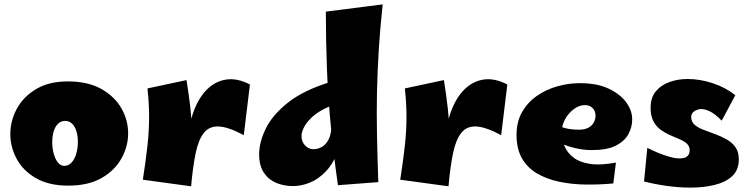

<svg xmlns="http://www.w3.org/2000/svg" viewBox="-20 -834 3414 875"><path d="M291 12Q203 12 144 -22Q85 -56 56 -110Q27 -164 27 -223Q27 -283 56.5 -338Q86 -393 144.5 -428Q203 -463 289 -463Q381 -463 442 -428.5Q503 -394 533.5 -340Q564 -286 564 -226Q564 -167 533.5 -112Q503 -57 442.5 -22.5Q382 12 291 12ZM273 -78Q293 -78 307 -94Q321 -110 328 -135.5Q335 -161 335 -187Q335 -212 329 -233.5Q323 -255 310 -269Q297 -283 277 -283Q257 -283 243.5 -269Q230 -255 224 -233Q218 -211 218 -186Q218 -160 224.5 -135Q231 -110 243.5 -94Q256 -78 273 -78Z M851 15 834 -171Q838 -257 861 -322Q884 -387 922.5 -425.5Q961 -464 1011 -471.5Q1061 -479 1119 -449L1091 -218Q1022 -255 978.5 -257.5Q935 -260 910 -229.5Q885 -199 872 -137.5Q859 -76 851 15ZM851 15 631 -15Q644 -99 651.5 -165.5Q659 -232 659.5 -295Q660 -358 652 -431L830 -469Q841 -401 847.5 -342.5Q854 -284 856 -228Q858 -172 856.5 -113Q855 -54 851 15Z M1704 -4 1520 10Q1500 -131 1487.5 -261Q1475 -391 1470 -519.5Q1465 -648 1465 -781L1724 -814Q1712 -703 1706 -605Q1700 -507 1698 -413Q1696 -319 1698 -219.5Q1700 -120 1704 -4ZM1315 14Q1274 14 1239 -0.5Q1204 -15 1182.5 -47Q1161 -79 1161 -130Q1161 -187 1192 -249.5Q1223 -312 1294.5 -368Q1366 -424 1488 -461L1550 -367Q1494 -357 1456 -337Q1418 -317 1395.5 -294Q1373 -271 1363.5 -250Q1354 -229 1354 -215Q1354 -188 1370.5 -171Q1387 -154 1408 -154Q1428 -154 1447 -164.5Q1466 -175 1478.5 -200.5Q1491 -226 1491 -272L1550 -299Q1545 -210 1522.5 -150Q1500 -90 1466 -54Q1432 -18 1393 -2Q1354 14 1315 14Z M2024 15 2007 -171Q2011 -257 2034 -322Q2057 -387 2095.5 -425.5Q2134 -464 2184 -471.5Q2234 -479 2292 -449L2264 -218Q2195 -255 2151.5 -257.5Q2108 -260 2083 -229.5Q2058 -199 2045 -137.5Q2032 -76 2024 15ZM2024 15 1804 -15Q1817 -99 1824.5 -165.5Q1832 -232 1832.5 -295Q1833 -358 1825 -431L2003 -469Q2014 -401 2020.5 -342.5Q2027 -284 2029 -228Q2031 -172 2029.5 -113Q2028 -54 2024 15Z M2775 2Q2711 8 2647.5 7Q2584 6 2527.5 -6Q2471 -18 2427.5 -43.5Q2384 -69 2359 -112Q2334 -155 2334 -219Q2334 -279 2359 -323Q2384 -367 2426 -396.5Q2468 -426 2519.5 -440.5Q2571 -455 2623 -455Q2702 -455 2755 -429.5Q2808 -404 2835 -366Q2862 -328 2861 -288Q2861 -255 2844 -223Q2827 -191 2787 -170.5Q2747 -150 2676 -150Q2651 -150 2626 -154Q2601 -158 2576.5 -165.5Q2552 -173 2529 -183.5Q2506 -194 2486 -207L2515 -266Q2537 -254 2562.5 -248.5Q2588 -243 2619 -243Q2644 -243 2660.5 -251.5Q2677 -260 2685.5 -275Q2694 -290 2694 -307Q2694 -320 2688.5 -330.5Q2683 -341 2672.5 -348Q2662 -355 2645 -355Q2620 -355 2595.5 -337Q2571 -319 2555.5 -291Q2540 -263 2540 -232Q2540 -199 2552.5 -168.5Q2565 -138 2593.5 -116Q2622 -94 2669.5 -87Q2717 -80 2787 -93Z M3127 21Q3073 21 3017 13Q2961 5 2915 -7L2930 -160Q2950 -150 2977 -138.5Q3004 -127 3031 -119.5Q3058 -112 3077 -112Q3091 -112 3101 -115.5Q3111 -119 3117 -127.5Q3123 -136 3123 -149Q3123 -168 3110 -179.5Q3097 -191 3077 -199.5Q3057 -208 3034 -218Q3011 -228 2991 -242.5Q2971 -257 2958 -281Q2945 -305 2945 -343Q2945 -389 2968.5 -417.5Q2992 -446 3030.5 -460Q3069 -474 3114 -474Q3170 -474 3229 -454.5Q3288 -435 3331 -400L3269 -284Q3240 -314 3217 -325.5Q3194 -337 3176 -337Q3160 -337 3145 -327.5Q3130 -318 3130 -301Q3130 -279 3145.5 -265.5Q3161 -252 3186 -242.5Q3211 -233 3238.5 -223Q3266 -213 3291 -199Q3316 -185 3331.5 -163.5Q3347 -142 3347 -108Q3347 -59 3316.5 -31Q3286 -3 3236 9Q3186 21 3127 21Z"/></svg>

Font: Marhey
Style: Bold
Weight: 700
Designer: Nur Syamsi & Bustanul Arifin
Foundry: Namelatype
Version: Version 1.000